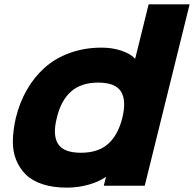

<svg xmlns="http://www.w3.org/2000/svg" viewBox="-20 -860 899 890"><path d="M546.9 -313Q566.9 -394.5 540.8 -435.8Q514.6 -477.1 435.1 -477.1Q356 -477.1 309.1 -435.5Q262.2 -394 243.2 -313Q223.1 -233.4 249.3 -192.6Q275.4 -151.9 355 -151.9Q434.6 -151.9 480.7 -192.6Q526.9 -233.4 546.9 -313ZM858.9 -839.8 650.9 1H460.9L471.2 -39.1H469.2Q438 -17.1 389.6 -3.7Q341.3 9.8 290 9.8Q226.6 9.8 178.2 -5.9Q129.9 -21.5 100.3 -50.3Q70.8 -79.1 54.7 -119.1Q38.6 -159.2 39.6 -208Q40.5 -256.8 53.2 -313Q70.8 -384.8 104.5 -443.6Q138.2 -502.4 187.3 -546.4Q236.3 -590.3 304 -614.7Q371.6 -639.2 451.2 -639.2Q501 -639.2 543 -625Q585 -610.8 605 -588.9H606.9L668.9 -839.8Z"/></svg>

Font: Sinkin Sans 800 Black Italic
Style: Regular
Weight: 900
Italic angle: -112°
Designer: Keith Bates
Foundry: K-Type
Version: Sinkin Sans (version 1.0)  by Keith Bates   •   © 2014   www